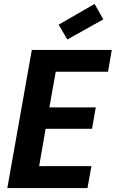

<svg xmlns="http://www.w3.org/2000/svg" viewBox="-20 -952 586 972"><path d="M545.9 -699.2 526.9 -588.9H262.2L230 -408.2H464.8L445.8 -299.8H210.9L178.2 -110.8H442.9L422.9 0H17.1L141.1 -699.2ZM459 -932.1 502.9 -854 320.8 -752 276.9 -827.1Z"/></svg>

Font: SVN-Poppins SemiBold
Style: Italic
Weight: 600
Italic angle: -10°
Designer: Ninad Kale (Devanagari), Jonny Pinhorn (Latin)
Foundry: Indian Type Foundry
Version: Version 3.002 2017